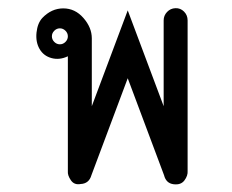

<svg xmlns="http://www.w3.org/2000/svg" viewBox="-20 -461 580 481"><path d="M144 -384Q138 -390 130 -390Q122 -390 116 -384Q110 -378 110 -370Q110 -362 116 -356Q122 -350 130 -350Q138 -350 144 -356Q150 -362 150 -370Q150 -378 144 -384ZM450 -410V-33Q451 -21 442 -9Q433 3 414.5 0.5Q396 -2 391 -22L300 -265L209 -22Q203 -1 182 0Q166 3 157.5 -9.5Q149 -22 150 -32V-320Q129 -310 109 -315.5Q89 -321 79 -338.5Q69 -356 71.5 -379.5Q74 -403 86 -416Q109 -440 138.5 -440Q168 -440 189 -416Q210 -392 210 -365V-195L300 -435L390 -195V-410Q390 -422 398.5 -431Q407 -440 419.5 -440.5Q432 -441 441 -432Q450 -423 450 -410Z"/></svg>

Font: SOV_Station
Style: Book
Weight: 400
Version: Version 1.00